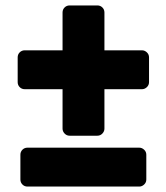

<svg xmlns="http://www.w3.org/2000/svg" viewBox="-20 -686 612 706"><path d="M236 -187Q225 -187 217.5 -195Q210 -203 210 -213V-358H71Q60 -358 52.5 -365.5Q45 -373 45 -384V-475Q45 -486 52.5 -493.5Q60 -501 71 -501H210V-640Q210 -651 217.5 -658.5Q225 -666 236 -666H338Q349 -666 356.5 -658.5Q364 -651 364 -640V-501H502Q512 -501 520 -493.5Q528 -486 528 -475V-384Q528 -373 520 -365.5Q512 -358 502 -358H364V-213Q364 -203 356.5 -195Q349 -187 338 -187ZM81 0Q70 0 62.5 -7.5Q55 -15 55 -26V-117Q55 -128 62.5 -135.5Q70 -143 81 -143H492Q502 -143 510 -135.5Q518 -128 518 -117V-26Q518 -15 510 -7.5Q502 0 492 0Z"/></svg>

Font: Rubik ExtraBold
Style: Regular
Weight: 800
Designer: Hubert and Fischer
Foundry: Hubert and Fischer
Version: Version 2.300;gftools[0.9.30]